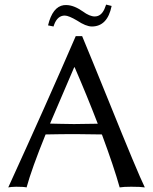

<svg xmlns="http://www.w3.org/2000/svg" viewBox="-20 -816 669 839"><path d="M394 -744.1Q421.9 -744.1 436.5 -776.9Q440.4 -785.6 443.8 -795.9L467.8 -790Q449.7 -700.2 380.9 -700.2Q355 -700.7 316.9 -726.1Q280.8 -747.6 263.2 -748Q231 -748 216.3 -707.5Q214.8 -703.1 213.9 -700.2L189.9 -705.1Q209.5 -786.6 258.8 -793.5Q264.6 -793.9 270 -793.9Q302.7 -793.5 341.8 -766.1Q371.6 -744.1 394 -744.1ZM407.2 -275.4Q360.8 -396 306.2 -522H304.2L198.7 -275.9Q211.9 -275.9 242.2 -274.9Q285.6 -273.9 303.2 -273.9Q346.2 -273.9 407.2 -275.4ZM179.2 -228.5Q118.2 -78.1 96.2 2.9Q83.5 0 50.8 0Q27.3 0.5 16.1 2.9Q186.5 -370.1 311 -658.2H338.9Q374 -574.2 455.6 -373Q582 -59.6 612.8 2.9Q594.7 0 553.2 0Q520 0 502.9 2.9Q478 -86.4 425.3 -228.5Q354 -230 308.1 -230Q251 -230 179.2 -228.5Z"/></svg>

Font: Linux Biolinum O
Style: Regular
Weight: 400
Designer: Philipp H. Poll
Foundry: Philipp H. Poll
Version: Version 1.0.4